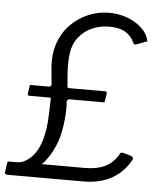

<svg xmlns="http://www.w3.org/2000/svg" viewBox="-77 -800 738 848"><g transform="rotate(5 292.0 -376.0)"><path d="M-14 0Q-19 0 -22 -3.5Q-25 -7 -24 -12L-18 -53Q-17 -57 -16 -58Q-15 -59 -10 -59H22Q61 -58 95.5 -98Q130 -138 142 -221Q145 -244 146.5 -277Q148 -310 149 -353Q148 -355 147 -355.5Q146 -356 144 -356H53Q50 -356 47.5 -358.5Q45 -361 46 -365L51 -399Q51 -402 52 -403Q53 -404 56 -404H136Q140 -404 143.5 -407Q147 -410 147 -413L140 -487Q135 -549 152 -597.5Q169 -646 203 -680.5Q237 -715 281 -733.5Q325 -752 373 -752Q417 -752 455 -737.5Q493 -723 518.5 -699Q544 -675 551 -645Q553 -642 552 -641.5Q551 -641 546 -639L503 -623Q498 -622 494.5 -623.5Q491 -625 490 -630Q478 -658 451.5 -674.5Q425 -691 378 -691Q338 -691 303 -675.5Q268 -660 244.5 -630.5Q221 -601 215 -559Q210 -521 212.5 -478.5Q215 -436 218 -408Q221 -405 225 -405H386Q390 -405 391.5 -402.5Q393 -400 393 -397L388 -362Q387 -358 386 -357Q385 -356 382 -356H232Q228 -356 224.5 -353.5Q221 -351 220 -345Q222 -318 220.5 -290Q219 -262 214 -230Q206 -182 191.5 -148.5Q177 -115 163 -95Q149 -75 140 -65Q135 -62 134 -61Q133 -60 138 -60H328Q379 -60 416 -78Q453 -96 476 -139Q479 -141 482.5 -141.5Q486 -142 489 -141L526 -130Q529 -128 532 -124.5Q535 -121 533 -116Q502 -58 449 -29Q396 0 325 0H-14Z"/></g></svg>

Font: Libre Franklin Thin Light
Style: Italic
Weight: 300
Italic angle: -8°
Version: Version 3.000